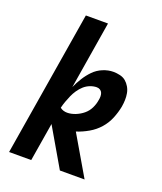

<svg xmlns="http://www.w3.org/2000/svg" viewBox="-136 -824 772 913"><g transform="rotate(20 250.0 -367.5)"><path d="M401 0H276L163 -194L131 0H19L140 -735H252L196 -393Q207 -418 222 -442Q237 -466 256.5 -486Q276 -506 302.5 -517Q329 -528 355 -528Q372 -528 389 -524Q406 -520 418 -510Q430 -500 438.5 -485.5Q447 -471 450 -454.5Q453 -438 452.5 -421Q452 -404 449 -386Q443 -355 430.5 -324.5Q418 -294 396 -269Q374 -244 344.5 -227Q315 -210 284 -200ZM214 -270Q234 -270 255.5 -278.5Q277 -287 294.5 -301.5Q312 -316 322 -336.5Q332 -357 335 -378Q337 -387 337 -396.5Q337 -406 334 -414Q331 -422 323.5 -427Q316 -432 306 -432Q290 -432 273 -425.5Q256 -419 242.5 -407Q229 -395 218.5 -379.5Q208 -364 201 -348Q194 -332 188 -315.5Q182 -299 178 -282Q185 -276 194.5 -273Q204 -270 214 -270Z"/></g></svg>

Font: Iosevka Term Curly
Style: Bold Italic
Weight: 700
Italic angle: -9°
Designer: Belleve Invis
Foundry: Belleve Invis
Version: Version 32.3.0